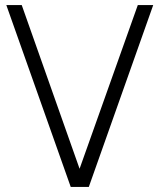

<svg xmlns="http://www.w3.org/2000/svg" viewBox="-20 -740 632 760"><path d="M260 0H331.5L586.5 -720H525.5L295 -72L66 -720H5Z"/></svg>

Font: Eudonet Light
Style: Regular
Weight: 300
Designer: Mikhail Sharanda
Foundry: Mikhail Sharanda
Version: Version 4.503;Glyphs 3.1.2 (3151)